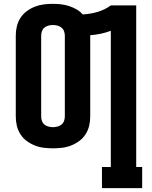

<svg xmlns="http://www.w3.org/2000/svg" viewBox="-20 -763 790 998"><path d="M510 215V105H556V-603Q530 -593 503 -587.5Q476 -582 449 -580V-158Q449 -133 443.5 -109.5Q438 -86 425 -65.5Q412 -45 392.5 -30.5Q373 -16 350.5 -7Q328 2 304 5Q280 8 255 8Q231 8 207 5Q183 2 160.5 -7Q138 -16 118.5 -30.5Q99 -45 86 -65.5Q73 -86 67.5 -109.5Q62 -133 62 -158V-578Q62 -602 67.5 -625.5Q73 -649 86 -669.5Q99 -690 118.5 -704.5Q138 -719 160.5 -728Q183 -737 207 -740Q231 -743 255 -743Q277 -743 298 -740.5Q319 -738 339 -731.5Q359 -725 377.5 -714.5Q396 -704 410 -688Q449 -690 487 -701Q525 -712 556 -735H688V105H719V215ZM255 -102Q267 -102 278.5 -105Q290 -108 299.5 -115.5Q309 -123 313 -134.5Q317 -146 317 -158V-578Q317 -589 313 -600.5Q309 -612 299.5 -619.5Q290 -627 278.5 -630Q267 -633 255 -633Q244 -633 232 -630Q220 -627 211 -619.5Q202 -612 198 -600.5Q194 -589 194 -578V-158Q194 -146 198 -134.5Q202 -123 211 -115.5Q220 -108 232 -105Q244 -102 255 -102Z"/></svg>

Font: Iosevka Etoile Extrabold
Style: Regular
Weight: 800
Designer: Belleve Invis
Foundry: Belleve Invis
Version: Version 22.1.2; ttfautohint (v1.8.4)